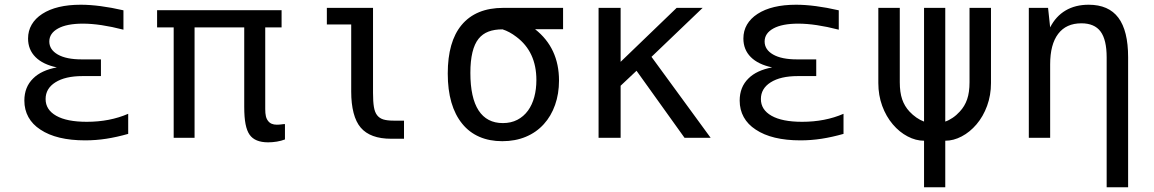

<svg xmlns="http://www.w3.org/2000/svg" viewBox="-20 -580 4856 808"><path d="M519.5 -16.6V-101.1Q441.9 -67.4 345.2 -67.4Q261.2 -67.4 216.6 -92.8Q171.9 -118.2 171.9 -163.1Q171.9 -207.5 212.9 -233.4Q254.4 -259.8 327.1 -259.8H404.8V-330.1H323.7Q258.8 -330.1 223.1 -350.6Q187.5 -371.1 187.5 -405.3Q187.5 -439.9 224.4 -460.2Q261.2 -480.5 329.1 -480.5Q400.9 -480.5 499.5 -455.1V-536.6Q397 -560.1 319.8 -560.1Q217.3 -560.1 157.7 -521.5Q128.4 -502.4 113.3 -476.3Q98.1 -450.2 98.1 -418Q98.1 -371.1 129.4 -339.8Q160.6 -308.6 219.2 -296.4Q153.8 -284.2 119.6 -250Q82.5 -213.9 82.5 -156.7Q82.5 -118.2 99.6 -87.2Q116.7 -56.2 149.9 -34.7Q217.8 10.7 338.4 10.7Q383.3 10.7 427.2 3.9Q471.2 -2.9 519.5 -16.6Z M1179.2 6.8V-58.1L1177.2 -57.6H1175.3H1172.4Q1172.9 -57.6 1165 -56.6Q1154.3 -55.2 1145 -55.2Q1120.1 -55.2 1108.4 -70.8Q1101.6 -79.1 1098.9 -91.1Q1096.2 -103 1096.2 -121.1V-464.8H1165V-537.1H641.1V-464.8H710.9V0H798.8V-464.8H1007.8V-130.9Q1007.8 -85.9 1013.4 -57.6Q1019 -29.3 1030.3 -13.2Q1052.7 19 1108.4 19Q1126.5 19 1145.3 15.9Q1164.1 12.7 1179.2 6.8Z M1680.2 3.9V-72.3H1636.7Q1609.4 -72.3 1593 -77.4Q1576.7 -82.5 1566.9 -95.2Q1557.1 -107.9 1553.5 -130.1Q1549.8 -152.3 1549.8 -189V-546.9H1355.5V-477.1H1458V-194.3Q1458 -143.6 1468 -105Q1478 -66.4 1498 -43Q1538.1 3.9 1626 3.9Z M2268.6 -57.6Q2299.3 -91.3 2315.9 -138.4Q2332.5 -185.5 2332.5 -240.7Q2332.5 -377.9 2231.9 -457H2349.6V-546.9H2098.1Q1982.4 -546.9 1922.4 -474.6Q1864.3 -404.8 1864.3 -270.5Q1864.3 -133.8 1925.3 -59.1Q1954.6 -22.9 1997.1 -4.4Q2039.6 14.2 2093.8 14.2Q2148.4 14.2 2192.9 -4.4Q2237.3 -22.9 2268.6 -57.6ZM1959.5 -273.4Q1959.5 -374 1994.1 -417Q2010.7 -437.5 2035.6 -447Q2060.5 -456.5 2094.7 -456.5Q2124 -447.3 2153.3 -424.8Q2237.3 -361.8 2237.3 -243.2Q2237.3 -204.6 2228.5 -171.9Q2219.7 -139.2 2202.1 -114.7Q2183.6 -89.4 2157 -75.7Q2130.4 -62 2096.2 -62Q2028.8 -62 1994.1 -115.2Q1959.5 -168.5 1959.5 -273.4Z M2591.8 0V-219.2L2658.7 -282.2L2860.8 0H2970.7L2721.7 -340.8L2937 -546.9H2827.6L2591.8 -319.8V-546.9H2499V0Z M3529.8 -16.6V-101.1Q3452.1 -67.4 3355.5 -67.4Q3271.5 -67.4 3226.8 -92.8Q3182.1 -118.2 3182.1 -163.1Q3182.1 -207.5 3223.1 -233.4Q3264.6 -259.8 3337.4 -259.8H3415V-330.1H3334Q3269 -330.1 3233.4 -350.6Q3197.8 -371.1 3197.8 -405.3Q3197.8 -439.9 3234.6 -460.2Q3271.5 -480.5 3339.4 -480.5Q3411.1 -480.5 3509.8 -455.1V-536.6Q3407.2 -560.1 3330.1 -560.1Q3227.5 -560.1 3168 -521.5Q3138.7 -502.4 3123.5 -476.3Q3108.4 -450.2 3108.4 -418Q3108.4 -371.1 3139.6 -339.8Q3170.9 -308.6 3229.5 -296.4Q3164.1 -284.2 3129.9 -250Q3092.8 -213.9 3092.8 -156.7Q3092.8 -118.2 3109.9 -87.2Q3127 -56.2 3160.2 -34.7Q3228 10.7 3348.6 10.7Q3393.6 10.7 3437.5 3.9Q3481.4 -2.9 3529.8 -16.6Z M3958 208V12.2Q3992.7 12.2 4027.1 -5.9Q4061.5 -23.9 4089.4 -56.6Q4117.7 -89.8 4134 -134.5Q4150.4 -179.2 4150.4 -230.5V-546.9H4060.1V-233.9Q4060.1 -191.4 4050 -162.1Q4040 -132.8 4019 -110.4Q4005.4 -95.2 3989 -84.2Q3972.7 -73.2 3958 -68.4V-546.9H3868.7V-68.4Q3852.5 -74.2 3836.7 -85.2Q3820.8 -96.2 3807.6 -110.4Q3786.6 -132.8 3776.6 -162.1Q3766.6 -191.4 3766.6 -233.9V-546.9H3676.3V-230.5Q3676.3 -179.2 3692.6 -134.5Q3709 -89.8 3737.3 -56.6Q3765.1 -23.9 3799.6 -5.9Q3834 12.2 3868.7 12.2V208Z M4727.5 208V-338.9Q4727.5 -450.7 4686.5 -505.4Q4645.5 -560.1 4561.5 -560.1Q4505.4 -560.1 4464.4 -535.9Q4423.3 -511.7 4399.4 -464.8L4390.6 -546.9H4309.6V0H4399.4V-309.1Q4399.4 -393.1 4433.1 -437.5Q4466.8 -481.9 4530.8 -481.9Q4585.9 -481.9 4611.6 -447.3Q4637.2 -412.6 4637.2 -338.9V208Z"/></svg>

Font: Hack Dev
Style: Regular
Weight: 400
Designer: Christopher Simpkins
Foundry: Christopher Simpkins
Version: Version 2.0315